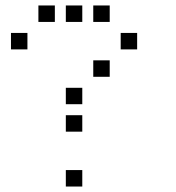

<svg xmlns="http://www.w3.org/2000/svg" viewBox="-20 -700 640 700"><path d="M121 -680Q120 -680 120 -680Q120 -680 120 -679V-621Q120 -620 120 -620Q120 -620 121 -620H179Q180 -620 180 -620Q180 -620 180 -621V-679Q180 -680 180 -680Q180 -680 179 -680ZM221 -680Q220 -680 220 -680Q220 -680 220 -679V-621Q220 -620 220 -620Q220 -620 221 -620H279Q280 -620 280 -620Q280 -620 280 -621V-679Q280 -680 280 -680Q280 -680 279 -680ZM321 -680Q320 -680 320 -680Q320 -680 320 -679V-621Q320 -620 320 -620Q320 -620 321 -620H379Q380 -620 380 -620Q380 -620 380 -621V-679Q380 -680 380 -680Q380 -680 379 -680ZM21 -580Q20 -580 20 -580Q20 -580 20 -579V-521Q20 -520 20 -520Q20 -520 21 -520H79Q80 -520 80 -520Q80 -520 80 -521V-579Q80 -580 80 -580Q80 -580 79 -580ZM421 -580Q420 -580 420 -580Q420 -580 420 -579V-521Q420 -520 420 -520Q420 -520 421 -520H479Q480 -520 480 -520Q480 -520 480 -521V-579Q480 -580 480 -580Q480 -580 479 -580ZM321 -480Q320 -480 320 -480Q320 -480 320 -479V-421Q320 -420 320 -420Q320 -420 321 -420H379Q380 -420 380 -420Q380 -420 380 -421V-479Q380 -480 380 -480Q380 -480 379 -480ZM221 -380Q220 -380 220 -380Q220 -380 220 -379V-321Q220 -320 220 -320Q220 -320 221 -320H279Q280 -320 280 -320Q280 -320 280 -321V-379Q280 -380 280 -380Q280 -380 279 -380ZM221 -280Q220 -280 220 -280Q220 -280 220 -279V-221Q220 -220 220 -220Q220 -220 221 -220H279Q280 -220 280 -220Q280 -220 280 -221V-279Q280 -280 280 -280Q280 -280 279 -280ZM221 -80Q220 -80 220 -80Q220 -80 220 -79V-21Q220 -20 220 -20Q220 -20 221 -20H279Q280 -20 280 -20Q280 -20 280 -21V-79Q280 -80 280 -80Q280 -80 279 -80Z"/></svg>

Font: Doto Medium
Style: Regular
Weight: 500
Monospace: yes
Version: Version 1.000